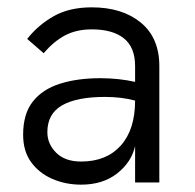

<svg xmlns="http://www.w3.org/2000/svg" viewBox="-20 -497 530 523"><path d="M201 6Q159 6 123 -9.5Q87 -25 65 -55Q43 -85 43 -130Q43 -187 69.5 -220.5Q96 -254 143.5 -269Q191 -284 253 -284Q303 -284 348 -274V-317Q348 -368 317.5 -392.5Q287 -417 230 -417Q188 -417 157 -400.5Q126 -384 99 -352L54 -391Q84 -429 126.5 -453Q169 -477 230 -477Q313 -477 363.5 -435.5Q414 -394 414 -317V0H348V-99Q338 -55 299 -24.5Q260 6 201 6ZM201 -57Q270 -57 309 -100.5Q348 -144 348 -223Q311 -233 266 -233Q189 -233 149 -210Q109 -187 109 -137Q109 -105 133 -81Q157 -57 201 -57Z"/></svg>

Font: Lil Grotesk
Style: Regular
Weight: 400
Designer: Bastien Sozeau
Foundry: NBR — Bastien Sozeau
Version: Version 4.002; ttfautohint (v1.8.4.7-5d5b)